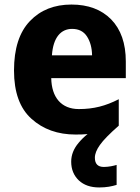

<svg xmlns="http://www.w3.org/2000/svg" viewBox="-20 -576 608 836"><path d="M291 -556.2C216.3 -556.2 156.2 -532.2 110.4 -484.4C64 -436 41 -364.3 41 -269C41 -174.3 66.4 -104 117.2 -58.6C167.5 -13.2 231.4 9.8 309.1 9.8C328.1 9.8 345.2 9.3 361.3 7.8C347.2 19 334 31.7 322.3 45.9C300.8 71.3 290 98.6 290 127.9C290 161.6 301.3 188.5 323.2 209.5C345.2 230 374.5 240.2 412.1 240.2C443.8 240.2 466.8 235.4 487.8 229V142.1C474.6 146 453.6 150.9 432.1 150.9C406.2 150.9 393.1 137.7 393.1 110.8C393.1 94.2 400.4 75.7 415 55.2C429.7 34.2 457 6.3 497.1 -28.8V-144C439.9 -114.7 388.2 -101.1 323.2 -101.1C247.1 -101.1 204.6 -151.9 203.1 -235.8H527.8V-308.1C527.8 -387.2 506.3 -448.2 463.9 -491.7C421.4 -534.7 363.8 -556.2 291 -556.2ZM293.9 -450.2C323.2 -450.2 344.7 -439 358.9 -417C373 -395 380.4 -367.7 380.9 -335H206.1C211.4 -413.6 245.6 -450.2 293.9 -450.2Z"/></svg>

Font: Avrile Sans
Style: Bold
Weight: 700
Designer: Monotype Design Team, Google (font), Stefan Peev (BGR Cyrillic), Cristiano Sobral (main changes)
Foundry: The Avrile Sans Project Authors
Version: Version 3.110